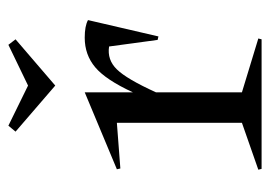

<svg xmlns="http://www.w3.org/2000/svg" viewBox="-113 -531 644 458"><g transform="rotate(-90 209.0 -302.0)"><path d="M217.8 -46.9 346.2 -7.8 344.2 0H35.2L33.2 -7.8L145 -46.9V-345.2L36.1 -336.9L34.2 -345.2L217.8 -421.9V-307.1Q247.6 -371.6 277.3 -396.7Q307.1 -421.9 348.1 -421.9Q376 -421.9 390.1 -414.1L351.1 -246.1L342.8 -248L327.1 -363.8Q295.4 -368.7 272.5 -345.2Q249.5 -321.8 217.8 -252ZM124 -586.9 138.2 -604 233.9 -557.1 331.1 -604 344.2 -586.9 233.9 -492.2Z"/></g></svg>

Font: Halibut Cnd
Style: Regular
Weight: 400
Width: 3
Designer: Matteo Maggi
Foundry: Collletttivo
Version: Version 3.080 | FøM Fix